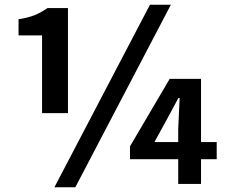

<svg xmlns="http://www.w3.org/2000/svg" viewBox="-20 -774 949 808"><path d="M266 -298V-740H180C144 -716 116 -702 58 -693V-625H157V-298ZM611 -754 209 14H297L699 -754ZM630 -176 683 -273 731 -362H736L730 -232V-176ZM892 -176H826V-442H694L527 -158V-104H730V0H826V-104H892Z"/></svg>

Font: Noto Sans Japanese Bold
Style: Bold
Weight: 700
Designer: Ryoko NISHIZUKA (kana & ideographs); Paul D. Hunt (Latin, Greek & Cyrillic); Wenlong ZHANG (bopomofo); Sandoll Communica
Foundry: Adobe Systems Incorporated
Version: Version 1.000;PS 1;hotconv 1.0.78;makeotf.lib2.5.61930